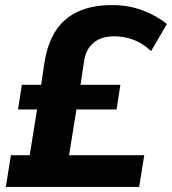

<svg xmlns="http://www.w3.org/2000/svg" viewBox="-20 -736 677 756"><path d="M3 0 23 -125H97L126 -305H51L66 -402H142L155 -489Q167 -565 199.5 -615Q232 -665 287.5 -690.5Q343 -716 422 -716Q488 -716 544.5 -694Q601 -672 637 -641L575 -535Q540 -567 504 -580Q468 -593 431 -593Q378 -593 348 -567.5Q318 -542 311 -495L297 -402H454L439 -305H281L252 -125H548L528 0Z"/></svg>

Font: Nunito Sans 12pt ExtraBold
Style: Italic
Weight: 800
Italic angle: -9°
Designer: Vernon Adams
Foundry: Vernon Adams
Version: Version 3.101;gftools[0.9.27]